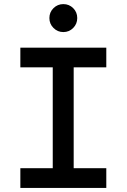

<svg xmlns="http://www.w3.org/2000/svg" viewBox="-20 -929 626 949"><path d="M80.6 0V-97.7H240.7V-596.2H80.6V-693.4H505.4V-596.2H344.2V-97.7H505.4V0ZM293 -770.5Q264.6 -770.5 244.4 -790.8Q224.1 -811 224.1 -839.8Q224.1 -868.7 244.4 -888.7Q264.6 -908.7 293 -908.7Q321.8 -908.7 341.8 -888.7Q361.8 -868.7 361.8 -839.8Q361.8 -811 341.8 -790.8Q321.8 -770.5 293 -770.5Z"/></svg>

Font: Caskaydia Cove Medium
Style: Regular
Weight: 500
Monospace: yes
Designer: Aaron Bell
Foundry: Saja Typeworks
Version: Version 4.300; ttfautohint (v1.8.3)